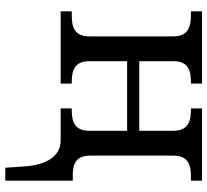

<svg xmlns="http://www.w3.org/2000/svg" viewBox="-49 -527 786 728"><g transform="rotate(90 344.0 -163.0)"><path d="M616 210H665V-46H644C606 -46 570 -55 570 -112V-427C570 -486 608 -494 652 -494H665V-536H391V-494H394C438 -494 476 -485 476 -426V-298H212V-427C212 -486 250 -494 294 -494H297V-536H23V-494H36C80 -494 118 -485 118 -426V-109C118 -50 80 -42 36 -42H23V0H297V-42H294C250 -42 212 -50 212 -109V-252H476V-109C476 -50 438 -42 394 -42H391V0H514C559 0 604 35 611 137Z"/></g></svg>

Font: Noto Serif Thai
Style: Regular
Weight: 400
Designer: Monotype Design Team
Foundry: Monotype Imaging Inc.
Version: Version 1.901